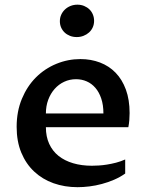

<svg xmlns="http://www.w3.org/2000/svg" viewBox="-20 -775 617 805"><path d="M504.9 -47.4Q483.4 -32.2 458.5 -21.5Q433.6 -10.7 407.2 -3.7Q380.9 3.4 354.7 6.6Q328.6 9.8 305.2 9.8Q251 9.8 204.3 -6.8Q157.7 -23.4 123.3 -55.7Q88.9 -87.9 69.3 -135Q49.8 -182.1 49.8 -243.2Q49.8 -308.1 71.8 -360.8Q93.8 -413.6 130.6 -450.4Q167.5 -487.3 216.1 -507.3Q264.6 -527.3 317.4 -527.3Q361.3 -527.3 399.2 -512.9Q437 -498.5 464.6 -470.2Q492.2 -441.9 507.8 -399.4Q523.4 -356.9 523.4 -300.8Q523.4 -287.1 522.2 -271.7Q521 -256.3 518.1 -241.7H172.4Q172.4 -202.1 186.3 -171.9Q200.2 -141.6 225.6 -121.3Q251 -101.1 286.6 -90.6Q322.3 -80.1 365.2 -80.1Q377.4 -80.1 393.8 -81.1Q410.2 -82 428.7 -85Q447.3 -87.9 466.8 -93Q486.3 -98.1 504.9 -106.4ZM413.6 -299.3Q413.6 -335 404.5 -361.8Q395.5 -388.7 379.9 -406.7Q364.3 -424.8 343.5 -433.8Q322.8 -442.9 298.8 -442.9Q272 -442.9 249 -432.1Q226.1 -421.4 209 -402.1Q191.9 -382.8 182.1 -356.4Q172.4 -330.1 172.4 -299.3ZM301.8 -619.6Q286.1 -619.6 273.2 -624.8Q260.3 -629.9 251 -638.7Q241.7 -647.5 236.3 -659.7Q231 -671.9 231 -686Q231 -700.7 236.6 -713.1Q242.2 -725.6 252.2 -735.1Q262.2 -744.6 275.6 -750Q289.1 -755.4 304.7 -755.4Q319.8 -755.4 332.8 -750Q345.7 -744.6 355 -735.6Q364.3 -726.6 369.4 -714.1Q374.5 -701.7 374.5 -687.5Q374.5 -672.9 368.9 -660.4Q363.3 -647.9 353.3 -638.9Q343.3 -629.9 330.1 -624.8Q316.9 -619.6 301.8 -619.6Z"/></svg>

Font: Proza Libre
Style: Medium
Weight: 500
Designer: Jasper de Waard
Foundry: Jasper de Waard
Version: Version 1.000; ttfautohint (v1.4.1.8-43bc)